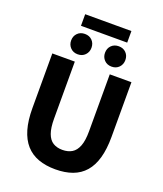

<svg xmlns="http://www.w3.org/2000/svg" viewBox="-170 -1058 1005 1181"><g transform="rotate(20 332.5 -468.0)"><path d="M333.6 12Q270.4 12 221.9 -5.7Q173.3 -23.4 140.2 -60.6Q107.2 -97.8 90.2 -155.8Q73.3 -213.8 73.3 -293.9V-651.8H220.6V-278.7Q220.6 -218.1 233.8 -182.3Q246.9 -146.5 272.2 -130.9Q297.4 -115.3 333.6 -115.3Q370.2 -115.3 396 -130.9Q421.7 -146.5 435.6 -182.3Q449.4 -218.1 449.4 -278.7V-651.8H591.2V-293.9Q591.2 -213.8 574.8 -155.8Q558.4 -97.8 525.9 -60.6Q493.4 -23.4 445.1 -5.7Q396.8 12 333.6 12ZM221.3 -700Q191.8 -700 173.3 -719.2Q154.7 -738.4 154.7 -766.6Q154.7 -795.6 173.3 -814.4Q191.8 -833.2 221.3 -833.2Q251 -833.2 269.4 -814.4Q287.9 -795.6 287.9 -766.6Q287.9 -738.4 269.4 -719.2Q251 -700 221.3 -700ZM443 -700Q413.5 -700 394.9 -719.2Q376.4 -738.4 376.4 -766.6Q376.4 -795.6 394.9 -814.4Q413.5 -833.2 443 -833.2Q472.6 -833.2 491.1 -814.4Q509.6 -795.6 509.6 -766.6Q509.6 -738.4 491.1 -719.2Q472.6 -700 443 -700ZM180.8 -871.8V-947.6H483.4V-871.8Z"/></g></svg>

Font: Source Sans 3
Style: Regular
Weight: 200
Designer: Paul D. Hunt
Foundry: Adobe
Version: Version 3.046;hotconv 1.0.118;makeotfexe 2.5.65603